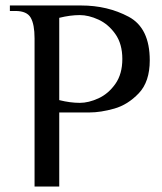

<svg xmlns="http://www.w3.org/2000/svg" viewBox="-20 -680 592 700"><path d="M106 -540Q106 -591 92 -615.5Q78 -640 36 -640H16V-660H276Q372 -660 449 -619Q526 -578 526 -460Q526 -382 486 -340Q446 -298 396.5 -284Q347 -270 306 -270H196V0H106ZM426 -465Q426 -520 400.5 -556Q375 -592 339 -608.5Q303 -625 271 -625Q236 -625 196 -615V-315Q236 -305 271 -305Q303 -305 339 -321.5Q375 -338 400.5 -374Q426 -410 426 -465Z"/></svg>

Font: Philosopher
Style: Regular
Weight: 400
Designer: Jovanny Lemonad
Foundry: Jovanny Lemonad
Version: Version 2.000